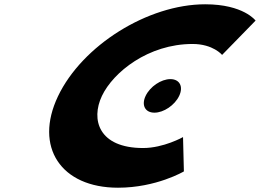

<svg xmlns="http://www.w3.org/2000/svg" viewBox="-20 -860 1211 895"><path d="M774.2 -491.2C817.6 -491.2 835.8 -456.3 815.2 -413C794.6 -369.7 743.2 -334.8 699.8 -334.8C656.5 -334.8 638.2 -369.7 658.8 -413C679.4 -456.3 730.9 -491.2 774.2 -491.2ZM647 -170C440.1 -170 402.4 -302 455.2 -413C507.5 -523 670.7 -655 877.6 -655C973.6 -655 1015.3 -604 1015.3 -604L1171.4 -764C1171.4 -764 1115.5 -840 936.5 -840C669.1 -840 362.9 -648 250.2 -411C138 -175 263.8 15 530 15C709 15 837.2 -61 837.2 -61L833.2 -221C833.2 -221 743 -170 647 -170Z"/></svg>

Font: Hussar
Style: BdSuprExtOblFive
Weight: 700
Foundry: Cannot Into Space Fonts
Version: Version 2.00